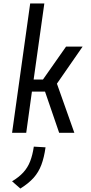

<svg xmlns="http://www.w3.org/2000/svg" viewBox="-20 -770 527 1113"><path d="M50 0 155 -750H237L175 -309H229L363 -500H459L310 -285L411 0H323L241 -239H165L132 0ZM98 323 50 281Q90 257 115.5 229Q141 201 155 164.5Q169 128 176 80L244 84Q236 142 220 185Q204 228 175 260.5Q146 293 98 323Z"/></svg>

Font: Finlandica
Style: Italic
Weight: 400
Italic angle: -8°
Designer: Niklas Ekholm, Juho Hiilivirta, Jaakko Suomalainen
Foundry: Helsinki Type Studio
Version: Version 1.064